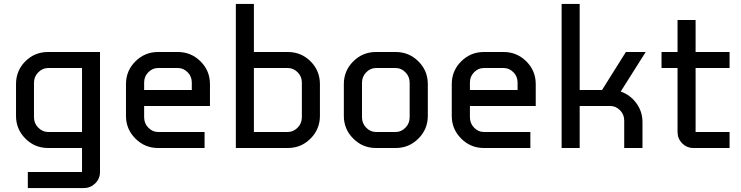

<svg xmlns="http://www.w3.org/2000/svg" viewBox="-20 -740 3707 960"><path d="M480 120.1Q480 153.3 456.3 176.8Q432.6 200.2 399.9 200.2H119.1V120.1H390.1V0H220.2Q153.8 0 106.9 -47.1Q60.1 -94.2 60.1 -160.2V-319.8Q60.1 -386.7 106.7 -433.3Q153.3 -480 220.2 -480H480ZM390.1 -80.1V-399.9H220.2Q192.9 -399.9 171.4 -378.4Q149.9 -356.9 149.9 -326.2V-153.8Q149.9 -123 171.4 -101.6Q192.9 -80.1 220.2 -80.1Z M1029.8 -210H700.7V-153.8Q700.7 -123 721.7 -101.6Q742.7 -80.1 770 -80.1H1002.9V0H770Q704.1 0 657 -47.1Q609.9 -94.2 609.9 -160.2V-319.8Q609.9 -386.2 657 -433.1Q704.1 -480 770 -480H869.6Q935.5 -480 982.7 -433.1Q1029.8 -386.2 1029.8 -319.8ZM939 -290V-327.1Q939 -357.9 918 -378.9Q897 -399.9 869.6 -399.9H770Q742.7 -399.9 721.7 -378.9Q700.7 -357.9 700.7 -327.1V-290Z M1579.6 -160.2Q1579.6 -94.2 1532.7 -47.1Q1485.8 0 1419.4 0H1159.2V-720.2H1249.5V-480H1419.4Q1485.8 -480 1532.7 -433.3Q1579.6 -386.7 1579.6 -319.8ZM1489.3 -153.8V-327.1Q1489.3 -357.9 1468 -378.9Q1446.8 -399.9 1419.4 -399.9H1249.5V-80.1H1419.4Q1446.8 -80.1 1468 -101.6Q1489.3 -123 1489.3 -153.8Z M2119.1 -160.2Q2119.1 -94.2 2072 -47.1Q2024.9 0 1959 0H1859.4Q1793.5 0 1746.3 -47.1Q1699.2 -94.2 1699.2 -160.2V-319.8Q1699.2 -386.2 1746.3 -433.1Q1793.5 -480 1859.4 -480H1959Q2024.9 -480 2072 -433.1Q2119.1 -386.2 2119.1 -319.8ZM2028.3 -153.8V-326.2Q2028.3 -356.9 2007.3 -378.4Q1986.3 -399.9 1959 -399.9H1859.4Q1832 -399.9 1811 -378.4Q1790 -356.9 1790 -326.2V-153.8Q1790 -123 1811 -101.6Q1832 -80.1 1859.4 -80.1H1959Q1986.3 -80.1 2007.3 -101.6Q2028.3 -123 2028.3 -153.8Z M2658.7 -210H2329.6V-153.8Q2329.6 -123 2350.6 -101.6Q2371.6 -80.1 2398.9 -80.1H2631.8V0H2398.9Q2333 0 2285.9 -47.1Q2238.8 -94.2 2238.8 -160.2V-319.8Q2238.8 -386.2 2285.9 -433.1Q2333 -480 2398.9 -480H2498.5Q2564.5 -480 2611.6 -433.1Q2658.7 -386.2 2658.7 -319.8ZM2567.9 -290V-327.1Q2567.9 -357.9 2546.9 -378.9Q2525.9 -399.9 2498.5 -399.9H2398.9Q2371.6 -399.9 2350.6 -378.9Q2329.6 -357.9 2329.6 -327.1V-290Z M3208.5 -480 3083.5 -282.2Q3131.3 -265.6 3161.9 -223.9Q3192.4 -182.1 3192.4 -129.9V0H3101.1V-137.2Q3101.1 -167.5 3080.1 -188.7Q3059.1 -210 3032.2 -210H2878.4V0H2788.1V-720.2H2878.4V-290H2990.2L3109.4 -480Z M3627.9 -80.1V0H3447.8Q3414.1 0 3390.9 -23.4Q3367.7 -46.9 3367.7 -80.1V-399.9H3287.6V-480H3367.7V-640.1H3458V-480H3627.9V-399.9H3458V-80.1Z"/></svg>

Font: Laconic
Style: Regular
Weight: 400
Designer: Robby Woodard
Version: Version 1.000